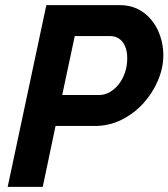

<svg xmlns="http://www.w3.org/2000/svg" viewBox="-20 -730 658 750"><path d="M161 -710H447Q501 -710 539.5 -682Q578 -654 598 -609Q618 -564 618 -514Q618 -465 597 -415.5Q576 -366 539.5 -326Q503 -286 454.5 -262Q406 -238 352 -238H197L147 0H10ZM368 -359Q389 -359 408.5 -370Q428 -381 443.5 -400.5Q459 -420 468 -446Q477 -472 477 -503Q477 -530 468.5 -549.5Q460 -569 445 -579Q430 -589 412 -589H272L223 -359Z"/></svg>

Font: Raleway Thin
Style: Bold Italic
Weight: 700
Italic angle: -12°
Version: Version 4.026